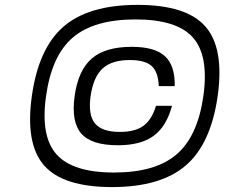

<svg xmlns="http://www.w3.org/2000/svg" viewBox="-20 -740 915 780"><path d="M539.1 -720.2Q737.3 -720.2 814.5 -632.3Q891.6 -544.4 864.3 -350.1Q836.9 -155.8 734.9 -67.9Q632.8 20 435.1 20Q236.3 20 159.2 -67.9Q82 -155.8 109.4 -350.1Q136.7 -544.4 238.5 -632.3Q340.3 -720.2 539.1 -720.2ZM530.8 -661.1Q361.8 -661.1 275.9 -587.6Q189.9 -514.2 167 -349.1Q144 -186.5 209.7 -112.8Q275.4 -39.1 443.4 -39.1Q611.3 -39.1 697.3 -112.8Q783.2 -186.5 806.2 -350.1Q829.1 -513.7 763.9 -587.4Q698.7 -661.1 530.8 -661.1ZM515.1 -549.8Q608.4 -549.8 649.9 -512Q691.4 -474.1 689.9 -390.1H625Q623 -447.3 596.2 -471.7Q569.3 -496.1 507.8 -496.1Q434.1 -496.1 396.7 -461.7Q359.4 -427.2 348.1 -350.1Q337.4 -273.4 365.7 -238.8Q394 -204.1 466.8 -204.1Q528.3 -204.1 562.3 -228.5Q596.2 -252.9 613.8 -310.1H678.7Q656.2 -226.1 604 -188Q551.8 -149.9 459 -149.9Q351.6 -149.9 310.1 -197.5Q268.6 -245.1 283.2 -350.1Q297.9 -455.1 353 -502.4Q408.2 -549.8 515.1 -549.8Z"/></svg>

Font: Fivo Sans
Style: Italic
Weight: 400
Designer: Alexander Slobzheninov
Foundry: Alexander Slobzheninov
Version: 1.0